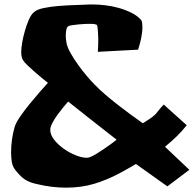

<svg xmlns="http://www.w3.org/2000/svg" viewBox="-20 -781 879 871"><path d="M838.9 -10.7 739.3 64.5 596.7 -37.1Q578.1 -26.4 559.6 -15.6Q541 -4.9 522.5 4.9Q463.9 36.1 405.8 53.2Q347.7 70.3 280.3 70.3Q248 70.3 215.3 66.4Q182.6 62.5 150.4 54.7Q130.9 50.8 117.2 45.4Q103.5 40 92.3 32.7Q81.1 25.4 70.8 14.6Q60.5 3.9 48.8 -10.7Q36.1 -27.3 33.2 -48.8Q30.3 -70.3 30.3 -89.8Q30.3 -118.2 34.2 -147Q38.1 -175.8 45.9 -203.1Q50.8 -221.7 70.3 -250.5Q89.8 -279.3 114.3 -309.1Q138.7 -338.9 161.6 -365.2Q184.6 -391.6 197.3 -405.3Q189.5 -411.1 172.9 -424.8Q156.2 -438.5 137.7 -454.6Q119.1 -470.7 103.5 -485.8Q87.9 -501 84 -508.8Q76.2 -523.4 76.2 -544.9Q76.2 -561.5 80.6 -587.4Q85 -613.3 92.8 -640.6Q100.6 -668 110.8 -691.4Q121.1 -714.8 133.8 -725.6Q147.5 -738.3 178.7 -744.6Q210 -751 245.6 -753.9Q281.2 -756.8 314.5 -757.8Q347.7 -758.8 367.2 -759.8Q375 -760.7 383.8 -760.7Q392.6 -760.7 401.4 -760.7Q425.8 -760.7 456.1 -757.3Q486.3 -753.9 516.6 -745.6Q546.9 -737.3 574.2 -724.1Q601.6 -710.9 619.1 -691.4Q624 -686.5 625 -675.3Q626 -664.1 626 -658.2Q626 -633.8 620.1 -606.4Q614.3 -579.1 606.4 -555.7L423.8 -545.9Q424.8 -560.5 425.3 -574.7Q425.8 -588.9 425.8 -602.5Q425.8 -604.5 425.3 -614.7Q424.8 -625 424.3 -636.7Q423.8 -648.4 422.4 -658.2Q420.9 -668 418 -668.9Q410.2 -671.9 402.8 -672.4Q395.5 -672.9 386.7 -672.9Q380.9 -672.9 367.2 -672.4Q353.5 -671.9 337.9 -670.4Q322.3 -668.9 309.1 -667Q295.9 -665 292 -663.1Q282.2 -658.2 280.3 -643.6Q278.3 -628.9 278.3 -620.1Q278.3 -611.3 279.3 -602.1Q280.3 -592.8 282.2 -584Q286.1 -564.5 301.3 -538.1Q316.4 -511.7 335.4 -485.4Q354.5 -459 374.5 -435.5Q394.5 -412.1 408.2 -398.4Q430.7 -375 458 -351.6Q485.4 -328.1 514.2 -305.7Q543 -283.2 572.3 -261.7Q601.6 -240.2 627.9 -221.7Q642.6 -230.5 663.1 -244.6Q683.6 -258.8 694.3 -273.4Q701.2 -282.2 708 -290.5Q714.8 -298.8 722.7 -306.6L827.1 -212.9Q804.7 -184.6 780.8 -161.6Q756.8 -138.7 728.5 -115.2ZM508.8 -147.5Q453.1 -190.4 398.9 -233.4Q344.7 -276.4 289.1 -320.3Q281.2 -311.5 267.6 -294.9Q253.9 -278.3 240.7 -260.3Q227.5 -242.2 217.8 -223.6Q208 -205.1 208 -192.4Q208 -168.9 226.1 -146.5Q244.1 -124 269.5 -106Q294.9 -87.9 323.2 -76.7Q351.6 -65.4 372.1 -65.4Q377 -65.4 380.4 -65.9Q383.8 -66.4 388.7 -68.4Q399.4 -72.3 416.5 -82.5Q433.6 -92.8 451.2 -105Q468.8 -117.2 484.4 -128.4Q500 -139.6 508.8 -147.5Z"/></svg>

Font: Slackey
Style: Regular
Weight: 400
Designer: Squid
Foundry: Font Diner, Inc DBA Sideshow
Version: Version 1.001